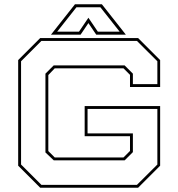

<svg xmlns="http://www.w3.org/2000/svg" viewBox="-20 -878 834 898"><path d="M168 0 65 -103V-597L168 -700H626L729 -597V-471H588V-528L557.5 -558.5H236L206 -527V-171.5L236 -141.5H557.5L588 -172V-241H376V-382H729V-103L626 0ZM173.5 -13.5H620.5L716 -108.5V-368.5H389.5V-254H601.5V-166.5L563 -128H231.5L192.5 -165V-533.5L231 -572H563L601.5 -533.5V-484.5H716V-591.5L620.5 -686.5H173.5L78.5 -591.5V-108.5ZM330.5 -858H456.5L568.5 -716H430L393.5 -770L357 -716H218.5ZM337.5 -844 247.5 -730H349.5L393.5 -795L437.5 -730H539.5L449.5 -844Z"/></svg>

Font: Tourney Expanded Thin
Style: Regular
Weight: 100
Width: 7
Designer: Tyler Finck
Foundry: Etcetera Type Co
Version: Version 1.010; ttfautohint (v1.8.3)